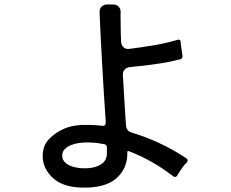

<svg xmlns="http://www.w3.org/2000/svg" viewBox="-20 -810 1040 864"><path d="M343 34Q260 31 216 -11Q172 -53 172 -108Q172 -154 200.5 -184Q229 -214 269 -231Q313 -250 379 -248Q389 -248 399 -247.5Q409 -247 419 -246L438 -244Q456 -241 456 -260L448 -380L439 -533Q436 -589 433 -644.5Q430 -700 428 -756Q428 -771 437.5 -780.5Q447 -790 462 -790H488Q504 -790 513.5 -780.5Q523 -771 523 -755Q522 -742 522.5 -728.5Q523 -715 523 -700Q523 -681 523.5 -661.5Q524 -642 525 -622Q526 -606 536 -597Q546 -588 562 -590Q617 -597 671.5 -606Q726 -615 780 -631Q791 -634 793 -622L794 -609L801 -560Q803 -546 790 -543Q749 -532 706.5 -525.5Q664 -519 622 -514Q606 -512 592 -511Q578 -510 564 -508Q549 -506 540.5 -496.5Q532 -487 533 -472Q535 -442 536.5 -412.5Q538 -383 540 -354Q542 -324 543.5 -297Q545 -270 547 -245Q548 -234 554 -225.5Q560 -217 571 -214Q637 -194 699 -165Q761 -136 818 -98Q830 -90 820 -78Q816 -75 811 -69.5Q806 -64 801.5 -57Q797 -50 792.5 -44Q788 -38 786 -34L778 -21Q775 -15 769.5 -14Q764 -13 759 -17Q711 -54 661.5 -82Q612 -110 559 -130Q553 -132 553 -126V-119Q553 -51 503 -7Q451 38 343 34ZM346 -53Q399 -50 430 -68Q461 -84 461 -120V-149Q459 -159 450 -161L414 -167Q403 -168 391 -168.5Q379 -169 368 -169Q355 -169 336 -166.5Q317 -164 300.5 -157.5Q284 -151 272 -139.5Q260 -128 260 -110Q260 -94 269 -83.5Q278 -73 291 -66.5Q304 -60 319 -57Q334 -54 346 -53Z"/></svg>

Font: Higure Gothic Medium
Style: Regular
Weight: 500
Designer: Yoshimichi Ohira
Foundry: Positype
Version: Version 1.000